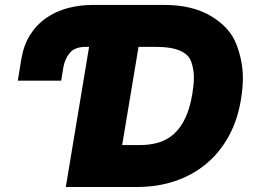

<svg xmlns="http://www.w3.org/2000/svg" viewBox="-20 -747 1014 767"><path d="M65.3 -511.4Q74.6 -566.8 100.1 -607.4Q125.7 -648.1 163.7 -674.7Q201.7 -701.3 249.6 -714.3Q297.6 -727.3 350.9 -727.3H636.4Q748.9 -727.3 823.9 -682.2Q899.1 -636.7 924.7 -569.2Q950.3 -501.1 950.3 -436.4Q950.3 -416.9 948.5 -396.5Q946.7 -376.1 943.2 -353.7Q930.4 -270.2 894.7 -204.5Q859 -138.8 804.9 -93.4Q750.7 -47.9 680.2 -24Q609.7 0 527 0H242.9L335.9 -559.7H322.4Q277.7 -559.7 257.8 -534.4Q238.3 -509.6 233 -477.3L224.4 -424.7H51.1ZM468 -167.6H539.8Q580.3 -167.6 614.3 -177.9Q648.4 -188.2 675.1 -212.2Q701.7 -236.2 720.3 -275.6Q739 -315 748.6 -373.6Q751.4 -391.7 753 -407.5Q754.6 -423.3 754.6 -437.5Q754.6 -467.3 745 -497.5Q735.1 -528.8 699.8 -544.2Q664.4 -559.7 606.5 -559.7H533.4Z"/></svg>

Font: Inter P Black
Style: Italic
Weight: 900
Italic angle: -9.40001°
Designer: Rasmus Andersson
Foundry: rsms
Version: Version 3.018;git-588b23468